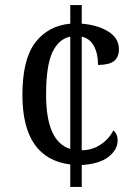

<svg xmlns="http://www.w3.org/2000/svg" viewBox="-20 -734 541 754"><path d="M256 -88Q68 -112 68 -361Q68 -501 118.5 -567Q169 -633 256 -641V-714H301V-641Q364 -636 405.5 -610Q447 -584 447 -541Q447 -509 427.5 -494Q408 -479 365 -479Q365 -523 349 -553Q333 -583 301 -590V-144Q342 -144 375.5 -166.5Q409 -189 425 -222Q442 -208 442 -183Q442 -146 406 -118Q370 -90 301 -86V0H256ZM256 -590Q210 -581 185.5 -528Q161 -475 161 -362Q161 -178 256 -149Z"/></svg>

Font: Noto Serif Narrow
Style: Regular
Weight: 400
Width: 4
Designer: Monotype Design Team
Foundry: Monotype Imaging Inc.
Version: Version 1.001